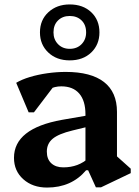

<svg xmlns="http://www.w3.org/2000/svg" viewBox="-20 -831 624 865"><path d="M412 13 377 -64H365V-316Q365 -377 337 -409.5Q309 -442 256 -442Q227 -442 201 -429Q175 -416 159 -392L161 -484H254L133 -325H109L53 -458Q78 -473 114.5 -484Q151 -495 193 -501Q235 -507 276 -507Q390 -507 448.5 -461.5Q507 -416 507 -327V-95L465 -164L569 -71V-51L435 13ZM192 14Q127 14 85 -23.5Q43 -61 43 -120Q43 -252 259 -291L392 -314V-264L306 -243Q244 -228 217.5 -206Q191 -184 191 -148Q191 -114 211 -95.5Q231 -77 265 -77Q334 -77 380 -120V-64H368Q335 -25 291 -5.5Q247 14 192 14ZM294 -559Q235 -559 197.5 -594.5Q160 -630 160 -685Q160 -741 198 -776Q236 -811 294 -811Q354 -811 391 -776Q428 -741 428 -685Q428 -630 391 -594.5Q354 -559 294 -559ZM294 -611Q327 -611 347.5 -632Q368 -653 368 -685Q368 -719 347.5 -739Q327 -759 294 -759Q262 -759 241.5 -739Q221 -719 221 -685Q221 -653 241.5 -632Q262 -611 294 -611Z"/></svg>

Font: Platypi Light SemiBold
Style: Regular
Weight: 600
Version: Version 1.200